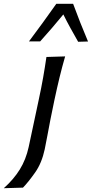

<svg xmlns="http://www.w3.org/2000/svg" viewBox="-111 -796 484 1011"><path d="M-91 195Q-39 148.5 -6.8 96.5Q25.5 44.5 40 -22L82 -219L92.5 -268.5Q107 -335.5 116.2 -388.2Q125.5 -441 133.5 -496L232 -499Q216 -443.5 203 -390.2Q190 -337 175.5 -269Q163 -211 154.5 -166.5Q146 -122 139 -84.5Q132 -47 124.5 -10Q109 62.5 74 112.2Q39 162 10 192ZM41.5 -578Q79.5 -628.5 115 -677.5Q150.5 -726.5 185.5 -776H274Q309.5 -679 352.5 -577.5L300.5 -576Q280 -612 260.2 -647.8Q240.5 -683.5 222.5 -720Q165 -649.5 100.5 -578Z"/></svg>

Font: Commissioner Flair
Style: Italic
Weight: 400
Italic angle: -12°
Designer: Kostas Bartsokas
Foundry: Kostas Bartsokas
Version: Version 1.000; ttfautohint (v1.8.3)